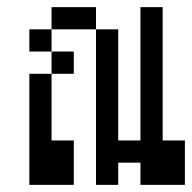

<svg xmlns="http://www.w3.org/2000/svg" viewBox="-20 -520 540 540"><path d="M187.5 -312.5V-375H125V-312.5H62.5V0H187.5Q187.5 0 187.5 -125H125V-312.5ZM375 -62.5V0H500Q500 0 500 -125H437.5Q437.5 -125 437.5 -500H375Q375 -500 375 -125H312.5V-437.5H250V0H312.5V-62.5ZM125 -375V-437.5H62.5V-375ZM125 -437.5H250V-500H125Z"/></svg>

Font: CalcUnifontExMono
Style: Regular
Weight: 500
Version: Version 15.0.06